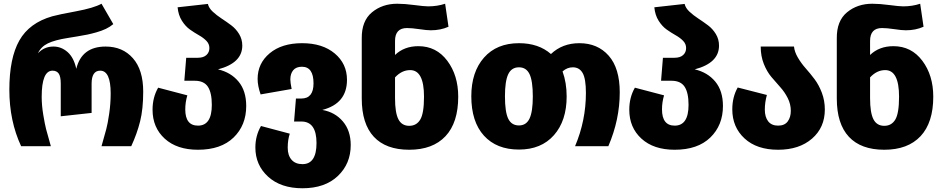

<svg xmlns="http://www.w3.org/2000/svg" viewBox="-20 -782 5052 1027"><path d="M93 0Q30 -135 30 -302Q30 -471 83.5 -565.5Q137 -660 260 -695Q292 -704 386.5 -721.5Q481 -739 523 -762L586 -653Q568 -638 546 -627.5Q524 -617 495.5 -609Q467 -601 447.5 -597Q428 -593 392 -587Q356 -581 343 -579Q273 -568 236 -550Q199 -532 183 -497Q216 -533 266 -533Q308 -533 341.5 -503.5Q375 -474 388 -414Q417 -533 545 -533Q636 -533 691 -470.5Q746 -408 746 -292Q746 -199 729.5 -133Q713 -67 682 0H523Q541 -64 548.5 -91.5Q556 -119 564 -173.5Q572 -228 572 -282Q572 -404 516 -404Q470 -404 470 -334V-178L305 -160V-334Q305 -373 294 -388.5Q283 -404 261 -404Q203 -404 203 -264Q203 -218 211.5 -167.5Q220 -117 226.5 -91.5Q233 -66 252 0Z M1146 -411Q1215 -395 1256 -345.5Q1297 -296 1297 -215Q1297 -112 1229.5 -46.5Q1162 19 1039 19Q926 19 861 -40.5Q796 -100 796 -195Q796 -261 826 -313L982 -272Q971 -235 971 -197Q971 -110 1039 -110Q1113 -110 1113 -221Q1113 -286 1092 -318Q1071 -350 1022 -350H966L976 -473H1038Q1068 -473 1084 -487.5Q1100 -502 1100 -525Q1100 -547 1084 -563.5Q1068 -580 1044 -593.5Q1020 -607 996 -624Q972 -641 953 -671Q934 -701 930 -743L1092 -761Q1097 -739 1118 -719.5Q1139 -700 1165 -683Q1191 -666 1216.5 -647Q1242 -628 1259 -600Q1276 -572 1276 -538Q1276 -445 1146 -411Z M1704 -194Q1772 -182 1814 -132.5Q1856 -83 1856 -6Q1856 94 1787 159.5Q1718 225 1598 225Q1482 225 1414 163Q1346 101 1346 7Q1346 -56 1376 -108L1530 -67Q1519 -34 1519 8Q1519 49 1539.5 72.5Q1560 96 1598 96Q1673 96 1673 -17Q1673 -132 1592 -132H1553L1563 -255H1592Q1657 -255 1657 -336Q1657 -425 1595 -425Q1564 -425 1548.5 -406.5Q1533 -388 1533 -357Q1533 -341 1540 -306L1374 -277Q1358 -323 1358 -360Q1358 -443 1422.5 -497Q1487 -551 1596 -551Q1705 -551 1770.5 -496Q1836 -441 1836 -355Q1836 -228 1704 -194Z M2218 -535Q2314 -535 2372.5 -457Q2431 -379 2431 -265Q2431 -126 2363 -53.5Q2295 19 2169 19Q2044 19 1979.5 -50.5Q1915 -120 1915 -255V-577Q1914 -670 1969.5 -716Q2025 -762 2105 -762Q2144 -762 2196.5 -755Q2249 -748 2270 -748Q2319 -748 2361 -762L2379 -639Q2337 -620 2284 -620Q2263 -620 2223 -626Q2183 -632 2157 -632Q2093 -632 2093 -563V-488Q2142 -535 2218 -535ZM2169 -109Q2208 -109 2228 -142.5Q2248 -176 2248 -265Q2248 -407 2174 -407Q2129 -407 2093 -368V-257Q2093 -179 2111 -144Q2129 -109 2169 -109Z M3079 -551Q3177 -551 3236 -484Q3295 -417 3295 -288Q3295 -142 3234 0H3056Q3114 -137 3114 -285Q3114 -361 3096.5 -391.5Q3079 -422 3044 -422Q3014 -422 2989 -400Q3011 -340 3011 -266Q3011 -136 2943 -59Q2875 18 2756 18Q2636 18 2568.5 -56.5Q2501 -131 2501 -267Q2501 -397 2569 -474Q2637 -551 2756 -551Q2861 -551 2927 -493Q2988 -551 3079 -551ZM2756 -111Q2795 -111 2812.5 -148Q2830 -185 2830 -266Q2830 -349 2812.5 -385.5Q2795 -422 2756 -422Q2716 -422 2698.5 -385Q2681 -348 2681 -267Q2681 -183 2698.5 -147Q2716 -111 2756 -111Z M3696 -411Q3765 -395 3806 -345.5Q3847 -296 3847 -215Q3847 -112 3779.5 -46.5Q3712 19 3589 19Q3476 19 3411 -40.5Q3346 -100 3346 -195Q3346 -261 3376 -313L3532 -272Q3521 -235 3521 -197Q3521 -110 3589 -110Q3663 -110 3663 -221Q3663 -286 3642 -318Q3621 -350 3572 -350H3516L3526 -473H3588Q3618 -473 3634 -487.5Q3650 -502 3650 -525Q3650 -547 3634 -563.5Q3618 -580 3594 -593.5Q3570 -607 3546 -624Q3522 -641 3503 -671Q3484 -701 3480 -743L3642 -761Q3647 -739 3668 -719.5Q3689 -700 3715 -683Q3741 -666 3766.5 -647Q3792 -628 3809 -600Q3826 -572 3826 -538Q3826 -445 3696 -411Z M4227 -533Q4230 -504 4248 -473.5Q4266 -443 4290 -416Q4314 -389 4337 -358.5Q4360 -328 4376 -286Q4392 -244 4392 -196Q4392 -100 4323.5 -40.5Q4255 19 4142 19Q4028 19 3962.5 -41.5Q3897 -102 3897 -197Q3897 -263 3926 -314L4082 -274Q4071 -234 4071 -196Q4071 -156 4089 -133Q4107 -110 4142 -110Q4177 -110 4193.5 -132.5Q4210 -155 4210 -189Q4210 -225 4193.5 -257.5Q4177 -290 4153.5 -316Q4130 -342 4106 -370.5Q4082 -399 4065.5 -440.5Q4049 -482 4049 -533Z M4759 -535Q4855 -535 4913.5 -457Q4972 -379 4972 -265Q4972 -126 4904 -53.5Q4836 19 4710 19Q4585 19 4520.5 -50.5Q4456 -120 4456 -255V-577Q4455 -670 4510.5 -716Q4566 -762 4646 -762Q4685 -762 4737.5 -755Q4790 -748 4811 -748Q4860 -748 4902 -762L4920 -639Q4878 -620 4825 -620Q4804 -620 4764 -626Q4724 -632 4698 -632Q4634 -632 4634 -563V-488Q4683 -535 4759 -535ZM4710 -109Q4749 -109 4769 -142.5Q4789 -176 4789 -265Q4789 -407 4715 -407Q4670 -407 4634 -368V-257Q4634 -179 4652 -144Q4670 -109 4710 -109Z"/></svg>

Font: FiraGO ExtraBold
Style: Regular
Weight: 800
Designer: bBox Type
Foundry: bBox Type GmbH
Version: Version 1.001;PS 001.001;hotconv 1.0.88;makeotf.lib2.5.64775